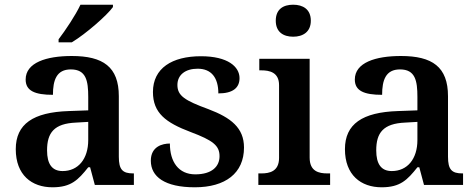

<svg xmlns="http://www.w3.org/2000/svg" viewBox="-20 -786 2024 816"><path d="M229 -619V-606H285C345 -642 435 -721 460 -756V-766H322C301 -721 258 -657 229 -619ZM203 10C282 10 312 -21 355 -75H363L383 0H549V-49H546C501 -49 485 -65 485 -120V-377C485 -502 418 -548 285 -548C177 -548 89 -520 89 -448C89 -400 128 -383 205 -383C205 -445 220 -491 281 -491C346 -491 355 -443 355 -374V-317L272 -314C121 -309 47 -259 47 -152C47 -42 115 10 203 10ZM246 -59C201 -59 180 -89 180 -147C180 -222 210 -261 303 -265L355 -268V-191C355 -110 312 -59 246 -59Z M808 10C938 10 1017 -50 1017 -159C1017 -243 961 -286 866 -322C765 -359 734 -379 734 -425C734 -468 768 -494 820 -494C879 -494 908 -455 908 -389C970 -389 998 -413 998 -454C998 -502 949 -547 834 -547C711 -547 630 -496 630 -395C630 -306 684 -265 790 -225C886 -189 913 -167 913 -122C913 -78 880 -45 810 -45C739 -45 702 -98 702 -176C671 -176 621 -164 621 -103C621 -35 680 10 808 10Z M1226 -630C1267 -630 1301 -650 1301 -698C1301 -747 1267 -766 1226 -766C1184 -766 1152 -747 1152 -698C1152 -650 1184 -630 1226 -630ZM1078 0H1383V-49H1371C1336 -49 1296 -57 1296 -116V-536H1082V-487H1091C1125 -487 1166 -479 1166 -424V-115C1166 -57 1125 -49 1091 -49H1078Z M1602 10C1681 10 1711 -21 1754 -75H1762L1782 0H1948V-49H1945C1900 -49 1884 -65 1884 -120V-377C1884 -502 1817 -548 1684 -548C1576 -548 1488 -520 1488 -448C1488 -400 1527 -383 1604 -383C1604 -445 1619 -491 1680 -491C1745 -491 1754 -443 1754 -374V-317L1671 -314C1520 -309 1446 -259 1446 -152C1446 -42 1514 10 1602 10ZM1645 -59C1600 -59 1579 -89 1579 -147C1579 -222 1609 -261 1702 -265L1754 -268V-191C1754 -110 1711 -59 1645 -59Z"/></svg>

Font: Noto Serif Yezidi SemiBold
Style: Regular
Weight: 600
Designer: Dalton Maag Ltd
Foundry: Dalton Maag Ltd
Version: Version 1.001